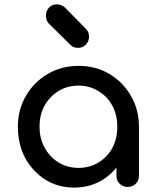

<svg xmlns="http://www.w3.org/2000/svg" viewBox="-20 -851 715 875"><path d="M318.4 3.9Q245.1 3.9 186.5 -32.2Q128.9 -69.3 94.7 -130.9Q61.5 -194.3 61.5 -273.4Q61.5 -351.6 98.6 -415Q134.8 -477.5 197.3 -513.7Q259.8 -550.8 337.9 -550.8Q416 -550.8 477.5 -514.6Q540 -477.5 576.2 -415Q613.3 -351.6 613.3 -273.4Q599.6 -273.4 574.2 -273.4Q574.2 -194.3 540 -131.8Q506.8 -69.3 449.2 -32.2Q390.6 3.9 318.4 3.9ZM337.9 -85.9Q388.7 -85.9 428.7 -110.4Q468.8 -134.8 492.2 -176.8Q514.6 -219.7 514.6 -273.4Q514.6 -327.1 492.2 -369.1Q468.8 -412.1 428.7 -435.5Q388.7 -460.9 337.9 -460.9Q288.1 -460.9 247.1 -436.5Q207 -412.1 182.6 -369.1Q160.2 -327.1 160.2 -273.4Q160.2 -219.7 183.6 -177.7Q207 -134.8 247.1 -110.4Q288.1 -85.9 337.9 -85.9ZM561.5 1Q540 1 525.4 -13.7Q510.7 -28.3 510.7 -49.8Q510.7 -100.6 510.7 -203.1Q515.6 -229.5 530.3 -308.6Q550.8 -299.8 613.3 -273.4Q613.3 -216.8 613.3 -49.8Q613.3 -28.3 598.6 -13.7Q584 1 561.5 1ZM335 -632.8Q313.5 -632.8 299.8 -647.5Q267.6 -679.7 202.1 -744.1Q189.5 -756.8 189.5 -779.3Q189.5 -800.8 203.1 -816.4Q216.8 -831.1 239.3 -831.1Q259.8 -831.1 276.4 -816.4Q308.6 -783.2 373 -717.8Q385.7 -705.1 385.7 -683.6Q385.7 -662.1 371.1 -647.5Q357.4 -632.8 335 -632.8Z"/></svg>

Font: Abed
Style: Bold
Weight: 700
Designer: Johan Aakerlund
Version: Version 3.105